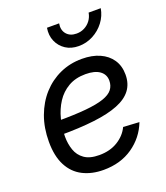

<svg xmlns="http://www.w3.org/2000/svg" viewBox="-137 -830 812 937"><g transform="rotate(-20 269.0 -361.5)"><path d="M240.2 11.7Q179.2 11.7 132.8 -12Q86.4 -35.6 60.8 -84.7Q35.2 -133.8 35.2 -208.5Q35.2 -280.3 57.1 -340.1Q79.1 -399.9 118.4 -443.4Q157.7 -486.8 210.2 -510.5Q262.7 -534.2 324.2 -534.2Q377 -534.2 416 -516.8Q455.1 -499.5 477.1 -467Q499 -434.6 499 -389.2Q499 -342.3 474.6 -309.8Q450.2 -277.3 400.6 -257.6Q351.1 -237.8 275.1 -228.8Q199.2 -219.7 96.2 -219.7L107.9 -289.1Q197.3 -289.1 256.6 -294.7Q315.9 -300.3 350.6 -312.3Q385.3 -324.2 399.9 -343.3Q414.6 -362.3 414.6 -388.7Q414.6 -420.9 388.9 -439.5Q363.3 -458 315.4 -458Q263.2 -458 225.6 -436Q188 -414.1 164.3 -377.4Q140.6 -340.8 129.2 -295.9Q117.7 -251 117.7 -204.6Q117.7 -168 128.9 -135.5Q140.1 -103 168 -83.3Q195.8 -63.5 245.1 -63.5Q300.8 -63.5 341.3 -88.4Q381.8 -113.3 400.4 -152.8L483.4 -147.9Q455.6 -76.2 392.1 -32.2Q328.6 11.7 240.2 11.7ZM333 -597.7Q293.9 -597.7 265.6 -616.2Q237.3 -634.8 223.9 -665.8Q210.4 -696.8 216.8 -734.9H279.8Q273.9 -701.2 292 -679.9Q310.1 -658.7 343.8 -658.7Q366.2 -658.7 385 -668.5Q403.8 -678.2 416.5 -695.3Q429.2 -712.4 433.1 -734.9H496.1Q489.7 -696.8 466.1 -665.5Q442.4 -634.3 407.5 -616Q372.6 -597.7 333 -597.7Z"/></g></svg>

Font: Inter 28pt
Style: Italic
Weight: 400
Italic angle: -9.3988°
Designer: Rasmus Andersson
Foundry: rsms
Version: Version 4.001;git-66647c0bb